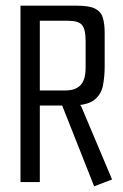

<svg xmlns="http://www.w3.org/2000/svg" viewBox="-20 -640 433 675"><path d="M52 -620H251Q294 -620 314.5 -609.5Q335 -599 341.5 -577.5Q348 -556 348 -524V-407Q348 -371 342 -339.5Q336 -308 311 -288.5Q286 -269 229 -269H120V0H52ZM311 15 197 -273 243 -277 262 -271 266 -265 374 -9ZM210 -322Q245 -322 263 -340.5Q281 -359 281 -402V-496Q281 -537 268.5 -552Q256 -567 220 -567H120V-322Z"/></svg>

Font: Smooch Sans Thin Medium
Style: Regular
Weight: 500
Version: Version 1.010